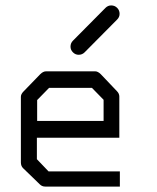

<svg xmlns="http://www.w3.org/2000/svg" viewBox="-20 -739 580 708"><path d="M240 -567Q240 -580 249 -589L369 -710Q378 -719 390 -719Q403 -719 412 -710Q421 -701 421 -688Q421 -676 412 -667L292 -546Q283 -537 270 -537Q258 -537 249 -546Q240 -555 240 -567ZM116 -231V-152L159 -107H422V-51H147Q135 -51 127 -59L65 -119Q57 -127 57 -140V-382Q57 -392 67 -402L128 -465Q139 -476 150 -476H331Q341 -476 352 -465L411 -403Q420 -394 420 -383V-231ZM117 -293H362V-371L319 -415H161L117 -370Z"/></svg>

Font: IBM 3270
Style: Regular
Weight: 400
Monospace: yes
Version: Version 2.3.1